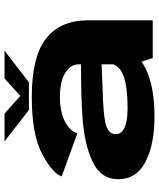

<svg xmlns="http://www.w3.org/2000/svg" viewBox="55 -767 720 870"><g transform="rotate(-90 415.0 -332.0)"><path d="M558.5 -86V-336.5Q558.5 -373.5 518.8 -397Q479 -420.5 409.5 -420.5Q344 -420.5 300 -398Q256 -375.5 246 -341.5L50.5 -412.5Q66 -455.5 153.8 -501.8Q241.5 -548 410.5 -548Q593.5 -548 675.8 -483Q758 -418 758 -292.5V0H587.5ZM634.5 -152.5Q623 -73.5 540.8 -32.8Q458.5 8 322.5 8Q194.5 8 116.2 -33Q38 -74 38 -156Q38 -235 118 -272.8Q198 -310.5 322 -318.5Q416 -325 571 -325V-232Q464 -228 392 -225Q303.5 -221 272.8 -208Q242 -195 242 -167Q242 -143 270.2 -128.5Q298.5 -114 357.5 -114Q463 -114 512 -134.8Q561 -155.5 565.5 -206.5ZM335 -671.5 415.5 -600 494.5 -671.5H620.5L477 -561H351.5L209.5 -671.5Z"/></g></svg>

Font: Anybody Wide
Style: Bold
Weight: 700
Width: 7
Designer: Tyler Finck
Foundry: Etcetera Type Company
Version: Version 1.000; ttfautohint (v1.8)